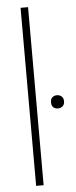

<svg xmlns="http://www.w3.org/2000/svg" viewBox="-56 -838 344 868"><g transform="rotate(-5 115.5 -404.0)"><path d="M72 -808H106V0H72ZM201 -340Q189 -340 180.5 -347Q172 -354 172 -370Q172 -386 180.5 -393Q189 -400 201 -400Q213 -400 222 -392.5Q231 -385 231 -370Q231 -355 222 -347.5Q213 -340 201 -340Z"/></g></svg>

Font: Encode Sans Compressed
Style: Thin
Weight: 100
Designer: Pablo Impallari, Andres Torresi
Foundry: Pablo Impallari, Andres Torresi
Version: Version 1.000; ttfautohint (v1.00) -l 8 -r 50 -G 200 -x 14 -